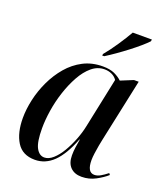

<svg xmlns="http://www.w3.org/2000/svg" viewBox="-140 -854 836 961"><g transform="rotate(20 278.0 -373.0)"><path d="M157 10Q91 10 60.5 -39Q30 -88 30 -167Q30 -213 41.5 -265Q53 -317 76.5 -367Q100 -417 134.5 -457.5Q169 -498 215 -522Q261 -546 319 -546Q357 -546 381 -535Q405 -524 422 -508L488 -535H513L442 -202Q439 -189 435 -167Q431 -145 428 -123Q425 -101 425 -86Q425 -21 463 -21Q479 -21 495.5 -30.5Q512 -40 531 -55L537 -47Q515 -27 480.5 -8.5Q446 10 406 10Q368 10 346.5 -12Q325 -34 325 -75Q325 -98 328 -118Q331 -138 335 -162H333Q299 -74 256 -32Q213 10 157 10ZM198 -17Q221 -17 244 -37.5Q267 -58 286.5 -91Q306 -124 321 -162.5Q336 -201 343 -236L399 -503Q388 -519 370.5 -527Q353 -535 332 -535Q295 -535 264.5 -509.5Q234 -484 210.5 -441.5Q187 -399 170.5 -348.5Q154 -298 146 -246.5Q138 -195 138 -151Q138 -78 154.5 -47.5Q171 -17 198 -17ZM298 -605Q324 -636 352.5 -678.5Q381 -721 401 -756H503L501 -746Q489 -733 466.5 -713.5Q444 -694 416 -672.5Q388 -651 359.5 -631Q331 -611 307 -596H296Z"/></g></svg>

Font: Noto Serif Display SemiCondensed Medium
Style: Italic
Weight: 500
Width: 4
Italic angle: -12°
Designer: Monotype Design Team
Foundry: Monotype Imaging Inc.
Version: Version 2.009